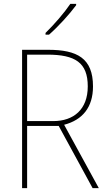

<svg xmlns="http://www.w3.org/2000/svg" viewBox="-20 -971 554 991"><path d="M373 -944V-951H343C312 -905 260 -845 215 -801V-792H233C281 -834 339 -898 373 -944ZM228 -714H94V0H120V-321H283L458 0H490L311 -327C406 -352 460 -417 460 -525C460 -671 378 -714 228 -714ZM224 -689C368 -689 433 -648 433 -525C433 -406 360 -346 255 -346H120V-689Z"/></svg>

Font: Noto Sans Hebrew SemiCondensed Thin
Style: Regular
Weight: 100
Width: 4
Designer: Monotype Design Team
Foundry: Monotype Imaging Inc.
Version: Version 2.004